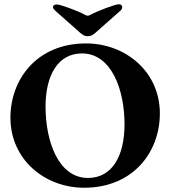

<svg xmlns="http://www.w3.org/2000/svg" viewBox="-20 -868 800 902"><path d="M248 -847C236 -847 229 -843 229 -835C229 -830 232 -825 237 -820L342 -727C365 -706 374 -698 392 -698C411 -698 420 -706 443 -727L547 -819C552 -824 554 -830 554 -835C554 -843 548 -848 538 -848C521 -848 437 -816 404 -798C400 -796 396 -794 392 -794C388 -794 385 -796 380 -798C349 -816 263 -847 248 -847ZM375 14C607 14 731 -155 731 -335C731 -532 569 -664 384 -664C153 -664 29 -495 29 -315C29 -118 191 14 375 14ZM393 -32C255 -32 194 -203 194 -367C194 -514 252 -617 365 -617C503 -617 565 -448 565 -284C565 -135 507 -32 393 -32Z"/></svg>

Font: EB Garamond
Style: Bold
Weight: 700
Designer: Georg Duffner and Octavio Pardo
Foundry: Georg Duffner
Version: Version 1.000;PS 001.000;hotconv 1.0.88;makeotf.lib2.5.64775